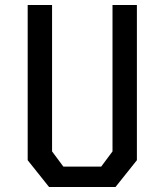

<svg xmlns="http://www.w3.org/2000/svg" viewBox="-20 -750 660 770"><path d="M91 -107.5V-730H188.8V-142.8L234.2 -81.8H385.8L431.2 -142.8V-730H529V-107.5L443.2 0H176.8Z"/></svg>

Font: Monaspace Krypton Var
Style: Regular
Weight: 400
Designer: Riley Cran and the Lettermatic Team
Version: Version 1.101 (Monaspace Krypton Var)